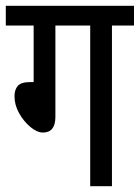

<svg xmlns="http://www.w3.org/2000/svg" viewBox="-20 -642 482 662"><path d="M171 -554V-239Q171 -185 128 -185Q108 -185 85 -204Q62 -223 46 -251.5Q30 -280 30 -310Q30 -333 41.5 -346Q53 -359 84 -359H96V-554H0V-622H442V-554H366V0H291V-554Z"/></svg>

Font: Noto Sans ExtraCondensed
Style: Regular
Weight: 400
Width: 2
Designer: Monotype Design Team
Foundry: Monotype Imaging Inc.
Version: Version 2.013; ttfautohint (v1.8.4.7-5d5b)